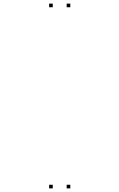

<svg xmlns="http://www.w3.org/2000/svg" viewBox="-20 -831 660 1061"><path d="M368.5 -791V-811H348.5V-791ZM271.5 -791V-811H251.5V-791ZM271.5 210V190H251.5V210ZM368.5 210V190H348.5V210Z"/></svg>

Font: Monaspace Krypton Dots Var
Style: Regular
Weight: 400
Designer: Riley Cran and the Lettermatic Team
Version: Version 1.100 (Monaspace Krypton Dots)